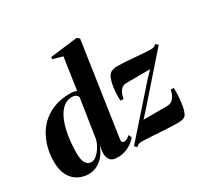

<svg xmlns="http://www.w3.org/2000/svg" viewBox="-168 -1041 1347 1282"><g transform="rotate(-30 505.5 -400.0)"><path d="M472 -89Q470 -71.5 474 -64.8Q478 -58 487 -58Q498.5 -58 510.5 -63.8Q522.5 -69.5 534.5 -82L546.5 -58.5Q532 -40.5 509.8 -24.2Q487.5 -8 459 1.8Q430.5 11.5 397 11.5Q354.5 11.5 339.2 -14.2Q324 -40 328 -69.5L334.5 -120Q325 -88 303.2 -58Q281.5 -28 249.2 -8.2Q217 11.5 174.5 11.5Q134 11.5 97 -8Q60 -27.5 37 -69.2Q14 -111 14 -176.5Q14 -229.5 26.8 -279.8Q39.5 -330 64.5 -373.2Q89.5 -416.5 128 -448.8Q166.5 -481 217.5 -499.2Q268.5 -517.5 333 -517.5Q348.5 -517.5 362.5 -515Q376.5 -512.5 385.5 -509.5L421.5 -754.5L346.5 -775L349 -791L558 -817L577.5 -802.5ZM378.5 -464Q377 -473.5 365.8 -482.2Q354.5 -491 334.5 -491Q297 -491 269.5 -469Q242 -447 223.5 -410.2Q205 -373.5 194 -329Q183 -284.5 178.5 -238.2Q174 -192 174 -151.5Q174 -109 182.8 -87Q191.5 -65 204.5 -57Q217.5 -49 230.5 -49Q251.5 -49 272.8 -67.2Q294 -85.5 310.2 -112.8Q326.5 -140 333 -166ZM879.5 -390.5Q866.5 -390.5 849.2 -390.5Q832 -390.5 812 -390.5Q792 -390.5 771.8 -390.2Q751.5 -390 733.2 -390Q715 -390 700 -390Q674.5 -390 659.8 -377.2Q645 -364.5 637.5 -345.8Q630 -327 627 -307.5H603.5Q602 -323.5 602.8 -352.5Q603.5 -381.5 608.2 -414Q613 -446.5 623.2 -472.2Q633.5 -498 651 -507.5Q656 -510 668.8 -514Q681.5 -518 698.5 -518Q725.5 -518 759.5 -515.8Q793.5 -513.5 828.8 -510.2Q864 -507 895.8 -504.8Q927.5 -502.5 949 -502.5Q965 -502.5 973.8 -506Q982.5 -509.5 993.5 -519L1011 -503L718 -169.5L673 -120.5Q691 -120.5 714 -120.5Q737 -120.5 762 -120.5Q787 -120.5 810.8 -120.5Q834.5 -120.5 854.5 -120.5Q888.5 -121 906.5 -145.8Q924.5 -170.5 931 -203.5H954.5Q955 -181 953.8 -152.5Q952.5 -124 949 -95Q945.5 -66 939 -42.2Q932.5 -18.5 923 -5.5Q915 4.5 900.2 8.8Q885.5 13 856.5 13Q829.5 13 792.8 11Q756 9 717.2 6.5Q678.5 4 644.8 2Q611 0 589.5 0Q572.5 0 563.8 4.2Q555 8.5 546.5 17L529 1.5L834.5 -344Z"/></g></svg>

Font: Merriweather 144pt ExtraBold
Style: Italic
Weight: 800
Italic angle: -7.8°
Version: Version 2.101